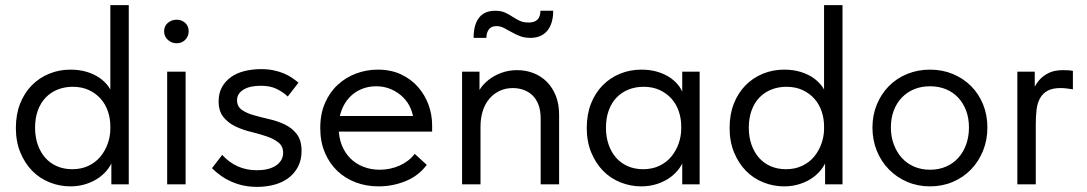

<svg xmlns="http://www.w3.org/2000/svg" viewBox="-20 -720 4246 750"><path d="M415 0H483V-309V-316V-700H411V-316V-309V-126L415 -111ZM255 8Q288 8 317 -1.5Q346 -11 368 -27Q390 -43 405 -64.5Q420 -86 425 -111V-217H411Q411 -188 401 -159.5Q391 -131 372.5 -108.5Q354 -86 326 -72.5Q298 -59 262 -59Q230 -59 203 -70.5Q176 -82 157 -103.5Q138 -125 127.5 -155Q117 -185 117 -221Q117 -259 128 -289Q139 -319 159 -339.5Q179 -360 206 -370.5Q233 -381 264 -381Q300 -381 327.5 -368Q355 -355 373.5 -334Q392 -313 401.5 -285Q411 -257 411 -227H420V-345Q417 -363 404 -381.5Q391 -400 370 -415Q349 -430 320 -439Q291 -448 255 -448Q211 -448 172 -432Q133 -416 104 -386.5Q75 -357 58.5 -315Q42 -273 42 -220Q42 -167 59.5 -124.5Q77 -82 106 -52.5Q135 -23 174 -7.5Q213 8 255 8Z M633 0H705V-440H633ZM670 -551Q690 -551 703.5 -564.5Q717 -578 717 -598Q717 -618 703.5 -630.5Q690 -643 670 -643Q650 -643 635.5 -630.5Q621 -618 621 -598Q621 -578 635.5 -564.5Q650 -551 670 -551Z M985 10Q1020 10 1051.5 1.5Q1083 -7 1106.5 -24.5Q1130 -42 1144 -68.5Q1158 -95 1158 -130Q1158 -172 1139.5 -196Q1121 -220 1093 -233.5Q1065 -247 1032 -254.5Q999 -262 971 -270Q943 -278 924.5 -291Q906 -304 906 -329Q906 -354 930.5 -369.5Q955 -385 999 -385Q1035 -385 1060 -373Q1085 -361 1104 -343L1146 -397Q1134 -407 1120 -416.5Q1106 -426 1088 -433.5Q1070 -441 1048 -445.5Q1026 -450 1000 -450Q966 -450 935.5 -442.5Q905 -435 882.5 -419Q860 -403 847 -379.5Q834 -356 834 -324Q834 -286 852.5 -263Q871 -240 899 -226.5Q927 -213 960 -205Q993 -197 1021 -187.5Q1049 -178 1067.5 -163.5Q1086 -149 1086 -123Q1086 -107 1078.5 -94.5Q1071 -82 1057.5 -73Q1044 -64 1025 -59.5Q1006 -55 984 -55Q942 -55 908 -70.5Q874 -86 848 -115L808 -63Q825 -46 844.5 -32.5Q864 -19 886 -9.5Q908 0 932.5 5Q957 10 985 10Z M1459 8Q1514 8 1564.5 -12.5Q1615 -33 1647 -76L1600 -119Q1578 -90 1541.5 -73.5Q1505 -57 1463 -57Q1429 -57 1399.5 -68.5Q1370 -80 1348.5 -101.5Q1327 -123 1315 -153.5Q1303 -184 1303 -222Q1303 -259 1314 -288.5Q1325 -318 1344.5 -339Q1364 -360 1391 -371.5Q1418 -383 1449 -383Q1481 -383 1507.5 -371.5Q1534 -360 1554 -340.5Q1574 -321 1585 -294.5Q1596 -268 1596 -237V-215L1637 -267H1279V-206H1668V-231Q1668 -272 1654 -310.5Q1640 -349 1613 -380Q1586 -411 1546.5 -429.5Q1507 -448 1456 -448Q1412 -448 1371.5 -433Q1331 -418 1299.5 -389Q1268 -360 1249.5 -317.5Q1231 -275 1231 -220Q1231 -167 1248.5 -125Q1266 -83 1296.5 -53.5Q1327 -24 1368.5 -8Q1410 8 1459 8Z M1785 0H1857V-309L1853 -316V-440H1785V-316V-309V-126V-111ZM2092 -256V0H2164V-263V-272Q2164 -313 2151.5 -345Q2139 -377 2117 -399.5Q2095 -422 2065 -434Q2035 -446 2000 -446Q1967 -446 1938.5 -435.5Q1910 -425 1888.5 -408Q1867 -391 1853.5 -369.5Q1840 -348 1837 -325V-226H1857Q1857 -258 1865.5 -285.5Q1874 -313 1890.5 -333Q1907 -353 1930.5 -364.5Q1954 -376 1983 -376Q2005 -376 2025 -369Q2045 -362 2060 -347.5Q2075 -333 2083.5 -310.5Q2092 -288 2092 -256ZM2052 -572Q2073 -572 2089.5 -579Q2106 -586 2117.5 -599.5Q2129 -613 2135 -633Q2141 -653 2141 -678H2091Q2091 -655 2079.5 -643.5Q2068 -632 2045 -632Q2024 -632 2009.5 -639Q1995 -646 1981.5 -655Q1968 -664 1952.5 -671Q1937 -678 1914 -678Q1895 -678 1879.5 -672Q1864 -666 1853 -653Q1842 -640 1836 -620Q1830 -600 1830 -572H1880Q1880 -592 1889.5 -605Q1899 -618 1919 -618Q1934 -618 1948 -611Q1962 -604 1977.5 -595Q1993 -586 2011 -579Q2029 -572 2052 -572Z M2645 0H2713V-309V-316V-440H2645V-316L2641 -309V-126L2645 -111ZM2485 8Q2518 8 2547 -1.5Q2576 -11 2598 -27Q2620 -43 2635 -64.5Q2650 -86 2655 -111V-217H2641Q2641 -188 2631 -159.5Q2621 -131 2602.5 -108.5Q2584 -86 2556 -72.5Q2528 -59 2492 -59Q2460 -59 2433 -70.5Q2406 -82 2387 -103.5Q2368 -125 2357.5 -155Q2347 -185 2347 -221Q2347 -259 2358 -289Q2369 -319 2389 -339.5Q2409 -360 2436 -370.5Q2463 -381 2494 -381Q2530 -381 2557.5 -368Q2585 -355 2603.5 -334Q2622 -313 2631.5 -285Q2641 -257 2641 -227H2650V-345Q2647 -363 2634 -381.5Q2621 -400 2600 -415Q2579 -430 2550 -439Q2521 -448 2485 -448Q2441 -448 2402 -432Q2363 -416 2334 -386.5Q2305 -357 2288.5 -315Q2272 -273 2272 -220Q2272 -167 2289.5 -124.5Q2307 -82 2336 -52.5Q2365 -23 2404 -7.5Q2443 8 2485 8Z M3203 0H3271V-309V-316V-700H3199V-316V-309V-126L3203 -111ZM3043 8Q3076 8 3105 -1.5Q3134 -11 3156 -27Q3178 -43 3193 -64.5Q3208 -86 3213 -111V-217H3199Q3199 -188 3189 -159.5Q3179 -131 3160.5 -108.5Q3142 -86 3114 -72.5Q3086 -59 3050 -59Q3018 -59 2991 -70.5Q2964 -82 2945 -103.5Q2926 -125 2915.5 -155Q2905 -185 2905 -221Q2905 -259 2916 -289Q2927 -319 2947 -339.5Q2967 -360 2994 -370.5Q3021 -381 3052 -381Q3088 -381 3115.5 -368Q3143 -355 3161.5 -334Q3180 -313 3189.5 -285Q3199 -257 3199 -227H3208V-345Q3205 -363 3192 -381.5Q3179 -400 3158 -415Q3137 -430 3108 -439Q3079 -448 3043 -448Q2999 -448 2960 -432Q2921 -416 2892 -386.5Q2863 -357 2846.5 -315Q2830 -273 2830 -220Q2830 -167 2847.5 -124.5Q2865 -82 2894 -52.5Q2923 -23 2962 -7.5Q3001 8 3043 8Z M3613 8Q3661 8 3702 -9.5Q3743 -27 3773 -58Q3803 -89 3820 -131Q3837 -173 3837 -222Q3837 -271 3820 -312.5Q3803 -354 3773 -384Q3743 -414 3702 -431Q3661 -448 3613 -448Q3565 -448 3523.5 -431Q3482 -414 3452 -383.5Q3422 -353 3405 -311.5Q3388 -270 3388 -222Q3388 -173 3405 -131Q3422 -89 3452.5 -58Q3483 -27 3524 -9.5Q3565 8 3613 8ZM3613 -57Q3579 -57 3551 -69Q3523 -81 3503 -103Q3483 -125 3471.5 -155.5Q3460 -186 3460 -222Q3460 -258 3471 -287.5Q3482 -317 3502.5 -338.5Q3523 -360 3551 -371.5Q3579 -383 3613 -383Q3647 -383 3675 -371.5Q3703 -360 3723 -338.5Q3743 -317 3754 -287.5Q3765 -258 3765 -222Q3765 -186 3754 -155.5Q3743 -125 3723 -103Q3703 -81 3675 -69Q3647 -57 3613 -57Z M4132 -446Q4098 -446 4075.5 -434.5Q4053 -423 4039 -406.5Q4025 -390 4017.5 -371.5Q4010 -353 4007 -339L4022 -309V-440H3954V0H4026V-234Q4026 -265 4029 -291Q4032 -317 4042.5 -336Q4053 -355 4072 -365.5Q4091 -376 4122 -376Q4134 -376 4146.5 -374.5Q4159 -373 4171 -371V-443Q4163 -445 4151.5 -445.5Q4140 -446 4132 -446Z"/></svg>

Font: Tilda Sans VF
Style: Regular
Weight: 400
Designer: ParaType Ltd
Foundry: ParaType Ltd
Version: Version 1.010